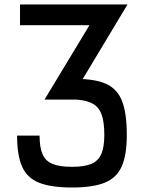

<svg xmlns="http://www.w3.org/2000/svg" viewBox="-20 -820 640 854"><path d="M300 14Q208 14 154.5 -7Q101 -28 78.5 -78.5Q56 -129 56 -217H156Q156 -164 169.5 -133.5Q183 -103 214.5 -90.5Q246 -78 300 -78Q355 -78 386 -91Q417 -104 430.5 -135Q444 -166 444 -220Q444 -276 432.5 -309Q421 -342 394 -358Q367 -374 319 -377H245V-469H319Q405 -469 454 -446Q503 -423 523.5 -369Q544 -315 544 -220Q544 -131 521.5 -80Q499 -29 446 -7.5Q393 14 300 14ZM178 -377 378 -708H69V-800H547L293 -377Z"/></svg>

Font: Victor Mono Thin
Style: Regular
Weight: 100
Monospace: yes
Designer: Rune Bjørnerås
Version: Version 1.561;gftools[0.9.30]